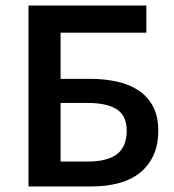

<svg xmlns="http://www.w3.org/2000/svg" viewBox="-20 -674 630 694"><path d="M83 0V-654H509V-556H199V-389H306Q358 -389 403 -379Q448 -369 481 -347Q514 -325 533 -289.5Q552 -254 552 -203Q552 -149 534 -111Q516 -73 484 -48Q452 -23 407.5 -11.5Q363 0 310 0ZM199 -90H296Q368 -90 403 -117Q438 -144 438 -201Q438 -256 402 -279Q366 -302 294 -302H199Z"/></svg>

Font: TT Toshiba Sans Medium
Style: Regular
Weight: 500
Designer: Paul D. Hunt
Foundry: Toshiba Corporation
Version: Version 2.020;PS 2.000;hotconv 1.0.86;makeotf.lib2.5.63406